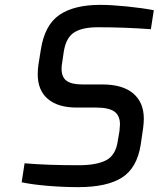

<svg xmlns="http://www.w3.org/2000/svg" viewBox="-20 -763 652 789"><path d="M69 -14 81 -92Q172 -84 303 -84Q378 -84 417 -105Q456 -126 464 -184L471 -225Q473 -245 473 -252Q473 -288 450 -304.5Q427 -321 375 -321H295Q218 -321 176.5 -356.5Q135 -392 135 -458Q135 -477 138 -498L148 -560Q164 -661 224.5 -702Q285 -743 392 -743Q437 -743 501.5 -736.5Q566 -730 612 -721L600 -643Q491 -651 382 -651Q318 -651 284.5 -629.5Q251 -608 242 -550L236 -509Q233 -494 233 -481Q233 -446 253.5 -431Q274 -416 318 -416H400Q484 -416 527.5 -379Q571 -342 571 -275Q571 -258 568 -235L558 -167Q543 -73 481.5 -33.5Q420 6 302 6Q238 6 174 0.5Q110 -5 69 -14Z"/></svg>

Font: Exo Medium
Style: Italic
Weight: 500
Italic angle: -9°
Designer: Natanael Gama
Foundry: Natanael Gama
Version: Version 1.500; ttfautohint (v1.6)